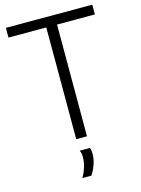

<svg xmlns="http://www.w3.org/2000/svg" viewBox="-135 -775 783 1069"><g transform="rotate(-15 257.0 -241.0)"><path d="M506 -644H288V0H226V-644H8V-700H506ZM203 218Q220 188 228 159.5Q236 131 236 105Q236 94 234 84Q232 74 228 67H287Q290 74 291.5 83Q293 92 293 102Q293 123 288 143Q283 163 275 181.5Q267 200 255 218Z"/></g></svg>

Font: Georama ExtraCondensed Thin Light
Style: Regular
Weight: 300
Version: Version 1.001